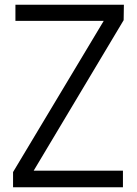

<svg xmlns="http://www.w3.org/2000/svg" viewBox="-20 -789 576 809"><path d="M498 -70V0H35V-64L417 -701H45V-769H502L501 -704L122 -70Z"/></svg>

Font: Yaldevi ExtraLight
Style: Regular
Weight: 400
Version: Version 1.100